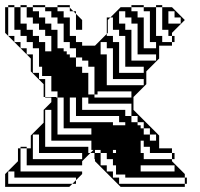

<svg xmlns="http://www.w3.org/2000/svg" viewBox="-20 -728 779 748"><path d="M420 -636H400V-612H420ZM684 -636V-660H660V-684H636V-636ZM660 -564H650V-588H636V-612H612V-700H588V-708H612V-700H650L700 -650L650 -600V-588H660ZM276 -684V-674L300 -650V-612H276V-674L266 -684H252V-698L250 -700H204V-708H252V-698L266 -684ZM372 -468H360V-492H348V-504H300V-540H324V-516H348V-504H360V-492H372ZM588 -492V-516H516V-636H492V-660H468V-684H444V-636H468V-612H492V-492ZM540 -444V-468H468V-588H444V-612H400V-600L396 -596V-588H420V-564H444V-444ZM372 -420H360V-444H372ZM372 -396H360V-420H372ZM540 -396V-420H420V-540H396V-564H372V-516H396V-396ZM324 -348H300V-300H468V-276H492V-324H324ZM516 -252V-276H492V-252ZM276 -348H252V-252H420V-240H468V-252H444V-276H276ZM540 -228V-252H516V-240H528V-228ZM540 -156V-180H528V-156ZM564 -204V-228H540V-204ZM204 -348V-204H336V-228H228V-348H204V-324H180V-330L198 -348ZM588 -180V-204H564V-180ZM420 -132H432V-144H420ZM372 -132V-144H350V-132ZM300 -108V-132H132V-204H108V-108ZM360 -360H348V-468H324V-492H300V-504H276V-540H252V-564H228V-636H204V-660H180V-684H156V-700H108V-708H156V-700H204V-684H228V-660H252V-588H276V-564H300V-550H350L396 -596V-660H410L400 -650V-636H420V-660H410L450 -700H492V-684H516V-660H540V-540H588V-564H564V-684H540V-700H492V-708H540V-700H588V-588H612V-564H650V-550H600V-500L550 -450V-400L500 -350V-300L600 -200V-150H650V-132H660V-108H650V-132H564V-156H528V-132H540V-108H650V-100L700 -50V-36H708V-12H700V-36H468V-48H432V-84H420V-108H396V-132H372V-108H350V-132H372V-84H396V-60H420V-36H444V-12H700V0H450L350 -100V-108H348V-132H332L344 -144H336V-180H180V-300H156V-156H324V-132H332L300 -100V-84H84V-150H100V-200L150 -250V-300L180 -330V-348H156V-350H150V-400L100 -450V-500L0 -600V-700H12V-588H36V-564H60V-540H84V-516H108V-444H132V-420H156V-350H200L198 -348H204V-372H180V-432H144V-468H132V-540H108V-564H84V-588H60V-612H36V-700H12V-708H36V-700H60V-636H84V-612H108V-588H132V-564H156V-528H180V-588H156V-612H132V-636H108V-660H84V-700H60V-708H84V-700H108V-684H132V-660H156V-636H180V-612H204V-540H228V-528H240V-516H252V-504H276V-468H300V-444H324V-360H348V-348H492V-372H360ZM660 -60V-84H528V-60ZM372 -444H360V-468H372ZM276 -372H228V-396H216V-420H252V-396H276ZM372 -396V-372H360V-396ZM276 -348H252V-360H216V-396H204V-432H216V-420H228V-432H240V-504H252V-444H276V-420H300V-360H324V-348H300V-360H276V-372H252V-360H276ZM0 0V-50L50 -100V-150H60V-156H84V-150H60V-60H300V-50L276 -26V-12H262L276 -26V-36H36V-60H12V-12H262L250 0Z"/></svg>

Font: Rubik Broken Fax
Style: Regular
Weight: 400
Designer: Hubert and Fischer, NaN
Foundry: Hubert and Fischer, NaN
Version: Version 2.201